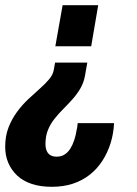

<svg xmlns="http://www.w3.org/2000/svg" viewBox="-29 -547 528 739"><path d="M170 172Q127 172 93.5 161Q60 150 37.5 129Q15 108 3 80Q-9 52 -9 18Q-9 -24 4 -57Q17 -90 37 -117Q57 -144 80 -165.5Q103 -187 124.5 -206Q146 -225 160.5 -242.5Q175 -260 178 -278L183 -306H307L298 -255Q293 -228 280 -206Q267 -184 250 -165Q233 -146 215 -128Q197 -110 181 -90Q165 -70 155.5 -46.5Q146 -23 146 7Q146 22 150.5 33Q155 44 164.5 50Q174 56 189 56Q207 56 220 47.5Q233 39 242 24.5Q251 10 257 -8.5Q263 -27 266 -47Q268 -54 268.5 -60Q269 -66 270 -73H410Q408 -32 396.5 4.5Q385 41 365 72Q345 103 316.5 125.5Q288 148 251.5 160Q215 172 170 172ZM184 -369 212 -527H349L322 -369Z"/></svg>

Font: Archivo Condensed ExtraBold
Style: Italic
Weight: 800
Width: 3
Italic angle: -10°
Designer: Hector Gatti
Foundry: Omnibus-Type
Version: Version 2.001